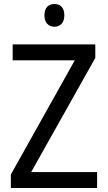

<svg xmlns="http://www.w3.org/2000/svg" viewBox="-20 -935 535 955"><path d="M251 -915C221 -915 201 -897 201 -859C201 -821 222 -802 251 -802C279 -802 300 -821 300 -859C300 -897 280 -915 251 -915ZM463 0V-79H135L454 -647V-714H43V-635H352L34 -67V0Z"/></svg>

Font: Noto Sans Armenian SemiCondensed
Style: Regular
Weight: 400
Width: 4
Designer: Monotype Design Team
Foundry: Monotype Imaging Inc.
Version: Version 2.008